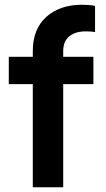

<svg xmlns="http://www.w3.org/2000/svg" viewBox="-20 -788 444 808"><path d="M118 0V-434H17V-549H118V-573Q118 -666 175 -717Q232 -768 325 -768Q337 -768 353.5 -767Q370 -766 380 -763V-653Q369 -655 358.5 -655.5Q348 -656 341 -656Q297 -656 271.5 -635Q246 -614 246 -573V-549H373V-434H246V0Z"/></svg>

Font: Plus Jakarta Text
Style: Bold
Weight: 700
Designer: Gumpita Rahayu
Foundry: Tokotype Studio
Version: Version 1.000